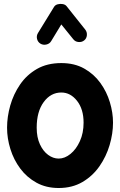

<svg xmlns="http://www.w3.org/2000/svg" viewBox="-20 -881 606 968"><path d="M289.1 -563Q355.5 -563 404.5 -535.4Q453.6 -507.8 485.8 -463.1Q518.1 -418.5 533.9 -365.7Q549.8 -313 549.8 -262.7Q549.8 -207.5 532.7 -149.7Q515.6 -91.8 481.4 -42.7Q447.3 6.3 395.8 36.6Q344.2 66.9 275.9 66.9Q212.4 66.9 163.8 40Q115.2 13.2 82.3 -31Q49.3 -75.2 32.5 -129.2Q15.6 -183.1 15.6 -237.3Q15.6 -292 31.7 -349.1Q47.9 -406.2 81.1 -454.8Q114.3 -503.4 166 -533.2Q217.8 -563 289.1 -563ZM289.1 -414.6Q235.8 -414.6 200.4 -366.5Q165 -318.4 165 -237.3Q165 -188.5 181.2 -153.6Q197.3 -118.7 222.7 -100.1Q248 -81.5 275.9 -81.5Q306.6 -81.5 335.4 -105Q364.3 -128.4 382.8 -169.4Q401.4 -210.4 401.4 -262.7Q401.4 -330.6 368.4 -372.6Q335.4 -414.6 289.1 -414.6ZM183.6 -661.1Q170.4 -669.4 166.7 -685.1Q163.1 -700.7 171.4 -714.4L252.4 -846.2Q258.3 -856 271 -859.4Q283.7 -862.8 296.6 -860.4Q309.6 -857.9 315.9 -849.6L409.7 -731.9Q419.4 -719.7 418 -703.1Q416.5 -686.5 403.8 -676.8Q391.6 -667.5 375.2 -669.2Q358.9 -670.9 349.1 -683.6L289.1 -757.8L237.8 -673.3Q230 -660.2 213.6 -656.5Q197.3 -652.8 183.6 -661.1Z"/></svg>

Font: Mikhak-FD ExtraBold
Style: Regular
Weight: 800
Designer: Amin Abedi
Version: Version 3.2